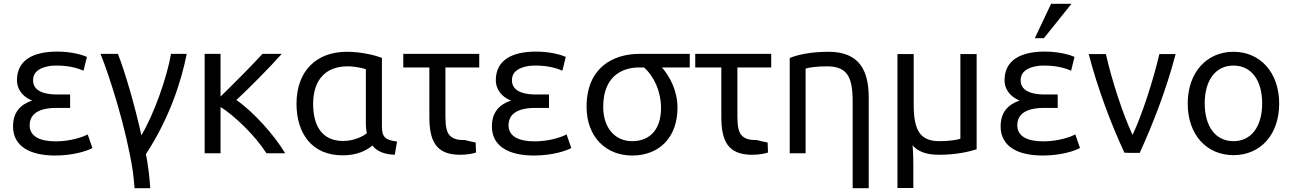

<svg xmlns="http://www.w3.org/2000/svg" viewBox="-20 -807 6840 1016"><path d="M275 -59C356 -59 424 -84 444 -96L469 -24C446 -10 370 16 272 16C138 16 49 -33 49 -138C49 -213 88 -254 150 -275C116 -288 87 -313 75 -349C71 -362 69 -376 70 -391C74 -486 151 -534 283 -534C359 -534 418 -516 440 -506L422 -433C401 -442 357 -459 287 -460C271 -460 254 -460 239 -457C193 -449 155 -429 155 -382C155 -314 239 -307 282 -307H351V-236H277C224 -236 137 -225 137 -144C137 -87 188 -59 275 -59Z M728 -91C796 -204 864 -400 885 -522H968C940 -378 877 -182 752 9C759 41 762 66 767 102C771 134 773 159 775 189H692C690 161 687 132 683 100C648 -128 561 -400 512 -522H604C643 -423 697 -235 728 -91Z M1147 4H1063V-522H1147V-296C1218 -365 1326 -474 1369 -522H1471C1410 -453 1294 -336 1231 -278C1321 -215 1432 -92 1489 4H1390C1330 -90 1222 -194 1147 -241Z M1951 -37C1918 -10 1869 15 1793 15C1629 15 1549 -103 1549 -258C1549 -431 1654 -533 1815 -533C1895 -533 1969 -513 2001 -501V-137C2001 -74 2027 -66 2081 -58L2069 12C2014 10 1974 -6 1951 -37ZM1916 -151V-441C1907 -444 1864 -456 1819 -456C1704 -456 1637 -385 1637 -257C1637 -151 1677 -61 1796 -61C1855 -61 1903 -87 1921 -102C1918 -117 1916 -133 1916 -151Z M2497 -53 2499 0C2485 5 2455 12 2415 12C2285 12 2252 -63 2252 -190V-450H2114V-522H2516V-450H2337V-191C2337 -137 2344 -105 2362 -88C2380 -71 2405 -65 2439 -66C2466 -59 2482 -56 2497 -53Z M2809 -59C2890 -59 2958 -84 2978 -96L3003 -24C2980 -10 2904 16 2806 16C2672 16 2583 -33 2583 -138C2583 -213 2622 -254 2684 -275C2650 -288 2621 -313 2609 -349C2605 -362 2603 -376 2604 -391C2608 -486 2685 -534 2817 -534C2893 -534 2952 -516 2974 -506L2956 -433C2935 -442 2891 -459 2821 -460C2805 -460 2788 -460 2773 -457C2727 -449 2689 -429 2689 -382C2689 -314 2773 -307 2816 -307H2885V-236H2811C2758 -236 2671 -225 2671 -144C2671 -87 2722 -59 2809 -59Z M3565 -237C3565 -79 3468 16 3325 16C3188 16 3084 -81 3084 -242C3084 -449 3224 -522 3364 -522H3630V-450H3483C3524 -402 3565 -328 3565 -237ZM3478 -236C3478 -321 3442 -402 3388 -450H3360C3297 -450 3172 -423 3172 -242C3172 -128 3236 -60 3325 -60C3420 -60 3478 -123 3478 -236Z M4042 -53 4044 0C4030 5 4000 12 3960 12C3830 12 3797 -63 3797 -190V-450H3659V-522H4061V-450H3882V-191C3882 -137 3889 -105 3907 -88C3925 -71 3950 -65 3984 -66C4011 -59 4027 -56 4042 -53Z M4159 4V-500C4197 -516 4266 -533 4364 -533C4527 -533 4577 -435 4577 -290V189H4492V-270C4492 -405 4460 -456 4355 -456C4299 -456 4257 -449 4243 -444V4Z M4948 12C4878 12 4836 -7 4809 -38C4813 3 4813 47 4813 84V188H4729V-521H4815V-254C4815 -118 4848 -60 4951 -60C5007 -60 5050 -68 5062 -73V-521H5148V-17C5106 -4 5041 12 4948 12Z M5501 -59C5582 -59 5650 -84 5670 -96L5695 -24C5672 -10 5596 16 5498 16C5364 16 5275 -33 5275 -138C5275 -213 5314 -254 5376 -275C5342 -288 5313 -313 5301 -349C5297 -362 5295 -376 5296 -391C5300 -486 5377 -534 5509 -534C5585 -534 5644 -516 5666 -506L5648 -433C5627 -442 5583 -459 5513 -460C5497 -460 5480 -460 5465 -457C5419 -449 5381 -429 5381 -382C5381 -314 5465 -307 5508 -307H5577V-236H5503C5450 -236 5363 -225 5363 -144C5363 -87 5414 -59 5501 -59ZM5504 -605H5456L5542 -787H5650Z M5973 -93C6022 -195 6083 -383 6115 -521H6201C6151 -329 6078 -145 6011 2H5964C5962 2 5932 1 5930 1C5862 -145 5791 -330 5741 -521H5832C5863 -383 5922 -202 5973 -93Z M6749 -259C6749 -94 6650 14 6507 14C6365 14 6265 -94 6265 -259C6265 -423 6365 -533 6507 -533C6649 -533 6749 -423 6749 -259ZM6659 -260C6659 -382 6602 -460 6507 -460C6412 -460 6355 -382 6355 -260C6355 -138 6412 -60 6507 -60C6602 -60 6659 -138 6659 -260Z"/></svg>

Font: Repo Regular
Style: Regular
Weight: 400
Designer: Stefan Peev
Foundry: Context Ltd
Version: Version 1.502